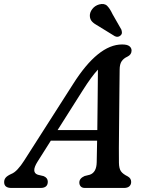

<svg xmlns="http://www.w3.org/2000/svg" viewBox="-46 -930 721 950"><path d="M140 -130.5Q106.5 -77.5 141 -65.5L170 -58.5Q190.5 -50 190.5 -31Q190.5 0 154.5 0H10.5Q-25.5 0 -25.5 -29Q-25.5 -41.5 -18 -50.8Q-10.5 -60 9 -69Q25 -75 41.2 -92.5Q57.5 -110 73 -134.5L315.5 -514Q439.5 -710 558 -710Q583.5 -710 594.2 -701.5Q605 -693 605 -680Q605 -659.5 584 -649.5Q566 -641.5 556 -627Q546 -612.5 546 -584.5Q545.5 -548 545 -499.5Q544.5 -451 544 -397.5Q543.5 -344 543 -292Q542.5 -240 542.2 -196.2Q542 -152.5 542.5 -124.5Q543 -96 552.5 -82.5Q562 -69 585.5 -57.5Q603 -48 603 -30Q603 -16.5 594 -8.2Q585 0 567.5 0H374.5Q360 0 353.2 -7.8Q346.5 -15.5 346.5 -27Q346.5 -47.5 372.5 -59L398.5 -65.5Q431.5 -77 432.5 -127Q433.5 -169 434.5 -234H205.5ZM362.5 -481.5 239 -286.5H435.5Q436.5 -360.5 437.2 -440.5Q438 -520.5 438.5 -585.5Q423.5 -569.5 404.5 -543.8Q385.5 -518 362.5 -481.5ZM510.5 -860.5 554.5 -783.5Q557 -776 557.2 -768.8Q557.5 -761.5 551 -755Q538 -743 522 -751L442.5 -800Q421.5 -811 410.2 -822.5Q399 -834 398.5 -851.5Q398 -869 410.8 -885.5Q423.5 -902 444.5 -908Q470.5 -915 484.5 -900.8Q498.5 -886.5 510.5 -860.5Z"/></svg>

Font: Fraunces 9pt S100
Style: Italic
Weight: 400
Italic angle: -16°
Version: Version 1.000; ttfautohint (v1.8.3)